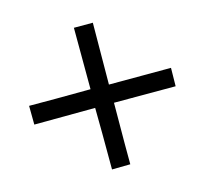

<svg xmlns="http://www.w3.org/2000/svg" viewBox="-100 -715 771 723"><g transform="rotate(30 286.0 -353.0)"><path d="M285.2 -402.8 456.1 -574.2 505.9 -522.9 335.9 -353Q476.6 -210.4 504.9 -183.1L455.1 -131.8Q342.3 -244.6 284.2 -300.8L117.2 -131.8L64.9 -183.1Q128.9 -246.1 233.9 -353L64 -522L116.2 -574.2Z"/></g></svg>

Font: Noto Sans Southeast Asian
Style: Regular
Weight: 400
Designer: Monotype Design Team
Foundry: Monotype Imaging Inc.
Version: Version 1.06 uh; ttfautohint (v1.4.1)